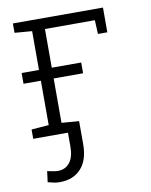

<svg xmlns="http://www.w3.org/2000/svg" viewBox="-84 -590 680 866"><g transform="rotate(-10 256.5 -157.0)"><path d="M35.2 0V-42.5L114.7 -48.8V-479L35.2 -485.4V-528.3H447.8V-415H404.8L401.9 -478.5H173.3V-48.8L252.9 -42.5V0ZM35.2 -252V-301.3H308.1V-252ZM119.6 213.4Q105.5 213.4 93 210.9Q80.6 208.5 65.4 204.1L71.8 154.3Q77.6 155.8 93.8 158.9Q109.9 162.1 119.6 162.1Q154.8 162.1 174.6 136.5Q194.3 110.8 194.3 64V-23.4H252.9V64Q252.9 135.3 217.5 174.3Q182.1 213.4 119.6 213.4Z"/></g></svg>

Font: Roboto Slab Light
Style: Regular
Weight: 300
Designer: Google
Version: Version 2.000; ttfautohint (v1.8.1.43-b0c9)